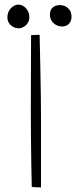

<svg xmlns="http://www.w3.org/2000/svg" viewBox="-20 -811 330 831"><path d="M157.5 0Q154.5 0 146 -0.2Q137.5 -0.5 129 -1Q120.5 -1.5 117.5 -2Q116.5 -42.5 115.5 -100.2Q114.5 -158 114 -218Q113.5 -278 113.5 -324.5Q113.5 -387 113.8 -472.5Q114 -558 114.5 -658.5Q117 -659 121.5 -659.2Q126 -659.5 131.2 -659.8Q136.5 -660 141.8 -660Q147 -660 151.5 -660Q153 -591 154.5 -522.5Q156 -454 156.8 -394.2Q157.5 -334.5 157.5 -291.5Q157.5 -275 157.5 -242.8Q157.5 -210.5 157.5 -171.8Q157.5 -133 157.5 -96.2Q157.5 -59.5 157.5 -33.2Q157.5 -7 157.5 0ZM60.5 -688.5Q42.5 -688.5 27.2 -701.5Q12 -714.5 12 -736Q12 -759.5 27 -775.2Q42 -791 59.5 -791Q78 -791 92.5 -775.2Q107 -759.5 107 -736.5Q107 -716 92.5 -702.2Q78 -688.5 60.5 -688.5ZM248.5 -696.5Q227.5 -696.5 211.8 -710.8Q196 -725 196 -747Q196 -768 208.2 -778.5Q220.5 -789 239 -789Q260 -789 274.8 -775.5Q289.5 -762 289.5 -740Q289.5 -726 284.2 -716.2Q279 -706.5 270 -701.5Q261 -696.5 248.5 -696.5Z"/></svg>

Font: Grandstander Thin Thin
Style: Regular
Weight: 250
Version: Version 1.200